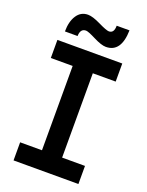

<svg xmlns="http://www.w3.org/2000/svg" viewBox="-164 -968 812 1057"><g transform="rotate(20 242.0 -440.0)"><path d="M432 -99V7H52V-99H180V-593H52V-699H432V-593H298V-99ZM315 -754Q289 -754 242.5 -777.5Q196 -801 183 -801Q150 -801 149 -757H75Q75 -815 98.5 -851Q122 -887 164 -887Q191 -887 239 -863.5Q287 -840 302 -840Q332 -840 332 -884H407Q404 -754 315 -754Z"/></g></svg>

Font: Montserrat Alternates
Style: Regular
Weight: 400
Designer: Julieta Ulanovsky
Foundry: Julieta Ulanovsky
Version: Version 2.001